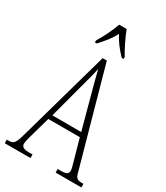

<svg xmlns="http://www.w3.org/2000/svg" viewBox="-227 -1025 966 1118"><g transform="rotate(30 256.5 -465.5)"><path d="M160 -784V-771H173C207 -809 233 -838 257 -884C280 -838 305 -809 340 -771H353V-784C329 -822 298 -886 281 -931H231C216 -886 184 -822 160 -784ZM-1 0H172V-24H150C109 -24 97 -35 97 -54C97 -70 108 -107 115 -132L148 -249H360L397 -117C404 -93 412 -65 412 -55C412 -33 402 -24 361 -24H341V0H514V-24H506C473 -24 463 -31 455 -62L273 -714H245L74 -107C55 -37 46 -24 13 -24H-1ZM158 -279 218 -505C233 -561 248 -612 254 -647C262 -613 275 -564 295 -490L352 -279Z"/></g></svg>

Font: Noto Serif Georgian ExtraCondensed ExtraLight
Style: Regular
Weight: 200
Width: 2
Designer: Monotype Design Team, Akaki Razmadze
Foundry: Google LLC
Version: Version 2.003